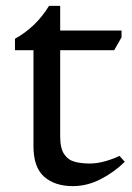

<svg xmlns="http://www.w3.org/2000/svg" viewBox="-20 -624 449 654"><path d="M228 10Q167 10 130.5 -22Q94 -54 94 -126V-453H31V-492Q103 -532 147 -604H185V-522V-493V-159Q185 -119 198.5 -99Q212 -79 234.5 -73Q257 -67 285 -67Q311 -67 339 -75Q367 -83 387 -93L405 -73Q370 -38 323.5 -14Q277 10 228 10ZM141 -453V-520H394V-497L369 -453Z"/></svg>

Font: Hedvig Letters Serif
Style: Regular
Weight: 400
Designer: Alexander Örn & Tor Weibull
Foundry: Kanon Foundry
Version: Version 1.000